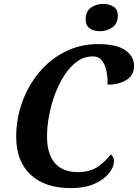

<svg xmlns="http://www.w3.org/2000/svg" viewBox="-20 -954 707 984"><path d="M343 10Q210 10 136.5 -59Q63 -128 63 -253Q63 -343 93 -428Q123 -513 178.5 -580.5Q234 -648 311.5 -688Q389 -728 483 -728Q576 -728 621.5 -697Q667 -666 667 -616Q667 -569 628.5 -544.5Q590 -520 531 -520Q532 -541 529.5 -566Q527 -591 519 -613.5Q511 -636 496 -650.5Q481 -665 456 -665Q412 -665 375.5 -639Q339 -613 310.5 -569Q282 -525 262 -471.5Q242 -418 231.5 -361.5Q221 -305 221 -255Q221 -165 261 -118.5Q301 -72 379 -72Q443 -72 483.5 -101Q524 -130 548 -163Q553 -159 558.5 -150Q564 -141 564 -130Q564 -97 538 -65Q512 -33 463 -11.5Q414 10 343 10ZM492 -794Q461 -794 440 -808.5Q419 -823 419 -854Q419 -896 446 -915Q473 -934 509 -934Q539 -934 561.5 -920Q584 -906 584 -873Q584 -833 555.5 -813.5Q527 -794 492 -794Z"/></svg>

Font: Noto Serif SemiCondensed
Style: Bold Italic
Weight: 700
Width: 4
Italic angle: -12°
Designer: Monotype Design Team
Foundry: Monotype Imaging Inc.
Version: Version 2.014